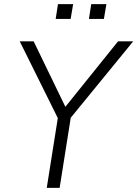

<svg xmlns="http://www.w3.org/2000/svg" viewBox="-20 -904 661 924"><path d="M205 0 263 -366 268 -316 75 -705H142L298 -383H289L548 -705H621L303 -316L325 -366L267 0ZM408 -813 419 -884H492L480 -813ZM248 -813 259 -884H332L320 -813Z"/></svg>

Font: Nunito Sans 10pt SemiCondensed Light
Style: Italic
Weight: 300
Width: 4
Italic angle: -9°
Designer: Vernon Adams
Foundry: Vernon Adams
Version: Version 3.101;gftools[0.9.27]